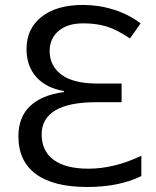

<svg xmlns="http://www.w3.org/2000/svg" viewBox="-20 -744 628 774"><path d="M86.9 -546.9Q86.9 -628.4 147.7 -676.3Q208.5 -724.1 314 -724.1Q378.4 -724.1 438.2 -705.3Q498 -686.5 546.9 -649.9L503.9 -588.9Q451.7 -624.5 409.7 -637.2Q367.7 -649.9 315.9 -649.9Q252.4 -649.9 216.3 -619.4Q180.2 -588.9 180.2 -538.1Q180.2 -478 228.3 -442.6Q276.4 -407.2 373 -407.2H470.2V-332H368.2Q258.3 -332 203.1 -299.1Q147.9 -266.1 147.9 -202.1Q147.9 -135.3 196.3 -99.6Q244.6 -64 335.9 -64Q440.9 -64 549.8 -116.2V-34.2Q460 9.8 331.1 9.8Q196.3 9.8 125.2 -42Q54.2 -93.8 54.2 -194.8Q54.2 -271 100.8 -315.9Q147.5 -360.8 237.8 -373V-377Q166 -389.2 126.5 -433.3Q86.9 -477.5 86.9 -546.9Z"/></svg>

Font: NotoSans
Style: Regular
Weight: 400
Designer: Monotype Design team
Foundry: Monotype Imaging Inc.
Version: Version 1.04; ttfautohint (v1.4.1)